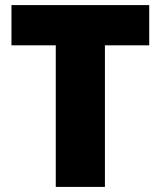

<svg xmlns="http://www.w3.org/2000/svg" viewBox="-20 -734 631 754"><path d="M392 0H199V-556H25V-714H566V-556H392Z"/></svg>

Font: Noto Sans Gujarati UI Black
Style: Regular
Weight: 900
Designer: Jelle Bosma - Monotype Design Team, Universal Thirst
Foundry: Monotype Imaging Inc.
Version: Version 2.106; ttfautohint (v1.8.4.7-5d5b)